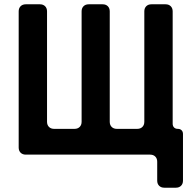

<svg xmlns="http://www.w3.org/2000/svg" viewBox="-20 -720 888 894"><path d="M712 121V33Q712 18 703 9Q694 0 679 0H100Q85 0 76 -9Q67 -18 67 -33V-667Q67 -682 76 -691Q85 -700 100 -700H166Q181 -700 190 -691Q199 -682 199 -667V-153Q199 -138 208 -129Q217 -120 232 -120H327Q342 -120 351 -129Q360 -138 360 -153V-667Q360 -682 369 -691Q378 -700 393 -700H458Q473 -700 482 -691Q491 -682 491 -667V-153Q491 -138 500 -129Q509 -120 524 -120H619Q634 -120 643 -129Q652 -138 652 -153V-667Q652 -682 661 -691Q670 -700 685 -700H751Q766 -700 775 -691Q784 -682 784 -667V-144Q784 -133 790.5 -126.5Q797 -120 808 -120Q819 -120 825.5 -113.5Q832 -107 832 -96V121Q832 136 823 145Q814 154 799 154H745Q730 154 721 145Q712 136 712 121Z"/></svg>

Font: Tsunagi Gothic Black
Style: Regular
Weight: 900
Designer: Yoshimichi Ohira
Foundry: Positype
Version: Version 1.001